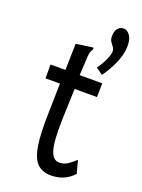

<svg xmlns="http://www.w3.org/2000/svg" viewBox="-138 -774 626 848"><g transform="rotate(20 175.0 -350.0)"><path d="M212 10Q171 10 147 -13.5Q123 -37 114 -93.5Q105 -150 108 -247L111 -385H43V-450H113L116 -574L187 -584L196 -585L197 -578Q193 -571 189.5 -563.5Q186 -556 185 -540L180 -450H286L285 -385H180L175 -243Q172 -137 184.5 -96.5Q197 -56 226 -56Q249 -56 267 -68.5Q285 -81 301 -96L317 -35Q293 -10 266.5 0Q240 10 212 10ZM272 -484 240 -508Q257 -530 269 -556.5Q281 -583 281 -598Q281 -609 274.5 -617.5Q268 -626 261.5 -635.5Q255 -645 255 -660Q255 -684 265.5 -697Q276 -710 293 -710Q309 -710 322 -693Q335 -676 335 -642Q334 -573 272 -484Z"/></g></svg>

Font: Inconsolata ExtraCondensed Medium
Style: Regular
Weight: 500
Width: 2
Monospace: yes
Designer: Raph Levien, Cyreal, Brenton Simpson
Foundry: Raph Levien, Cyreal, Google
Version: Version 3.001; ttfautohint (v1.8.2.53-6de2)